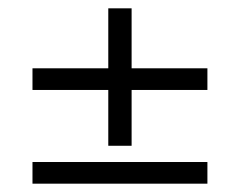

<svg xmlns="http://www.w3.org/2000/svg" viewBox="-20 -502 576 461"><path d="M240 -152V-286H58V-338H240V-482H296V-338H478V-286H296V-152ZM58 -61V-113H478V-61Z"/></svg>

Font: Spectral SemiBold
Style: Regular
Weight: 600
Designer: Jean-Baptiste Levee
Foundry: Production Type
Version: Version 2.001